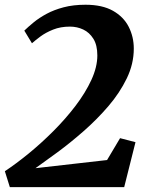

<svg xmlns="http://www.w3.org/2000/svg" viewBox="-22 -770 615 790"><path d="M18.5 0 -2 -65.5Q44 -96 95.8 -138.2Q147.5 -180.5 197.5 -230.5Q247.5 -280.5 288.5 -334.2Q329.5 -388 354 -441.2Q378.5 -494.5 378.5 -542Q378.5 -584.5 362.2 -610.5Q346 -636.5 320.5 -648.5Q295 -660.5 266 -660.5Q227 -660.5 196.5 -648.2Q166 -636 144.2 -619.8Q122.5 -603.5 109.5 -592L78 -644Q94 -659.5 116.5 -678Q139 -696.5 169.5 -713Q200 -729.5 239.8 -740Q279.5 -750.5 330 -750.5Q398.5 -750.5 442.5 -725.8Q486.5 -701 507.5 -659.8Q528.5 -618.5 528.5 -570Q528.5 -507 499.5 -447.2Q470.5 -387.5 423.8 -333Q377 -278.5 322.2 -230.5Q267.5 -182.5 215.2 -144Q163 -105.5 124 -78L418.5 -111.5L472 -201.5L535.5 -185L489 0Z"/></svg>

Font: Merriweather 20pt ExtraBold
Style: Italic
Weight: 800
Italic angle: -7.8°
Version: Version 2.101